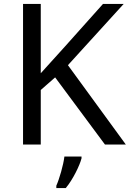

<svg xmlns="http://www.w3.org/2000/svg" viewBox="-20 -734 659 975"><path d="M619 0 325 -403 608 -714H503L310 -498C269 -452 227 -407 187 -362V-714H97V0H187V-277L260 -341L513 0ZM394 70V61H307C302 104 281 176 266 209V221H314C350 178 385 106 394 70Z"/></svg>

Font: Noto Sans Runic
Style: Regular
Weight: 400
Designer: Monotype Design Team
Foundry: Monotype Imaging Inc.
Version: Version 2.002